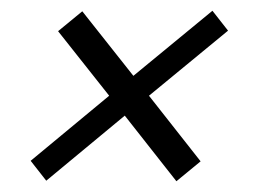

<svg xmlns="http://www.w3.org/2000/svg" viewBox="-20 -417 496 357"><path d="M212 -202 66 -81 37 -118 183 -239 88 -359 133 -396 228 -276 375 -397 404 -360 257 -239 353 -117 308 -80Z"/></svg>

Font: Quattrocento Sans
Style: Italic
Weight: 400
Designer: Pablo Impallari
Foundry: Pablo Impallari, Igino Marini, Brenda Gallo
Version: Version 2.000